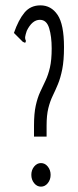

<svg xmlns="http://www.w3.org/2000/svg" viewBox="-20 -685 290 717"><path d="M107 -216Q107 -261 113.5 -290.5Q120 -320 130 -341.5Q140 -363 150 -384Q160 -405 166.5 -433Q173 -461 173 -504Q173 -549 163.5 -580Q154 -611 129 -611Q100 -611 80 -570Q75 -555 74 -547.5Q73 -540 77 -532L74 -525L65 -529L32 -562Q49 -611 71.5 -638Q94 -665 131 -665Q171 -665 195 -629.5Q219 -594 219 -509Q219 -459 212.5 -426.5Q206 -394 196.5 -371Q187 -348 177 -327.5Q167 -307 160.5 -281Q154 -255 154 -216V-175H107ZM133 12Q118 12 107.5 -1Q97 -14 97 -32Q97 -50 107.5 -63Q118 -76 133 -76Q148 -76 158.5 -63Q169 -50 169 -32Q169 -14 158.5 -1Q148 12 133 12Z"/></svg>

Font: Inconsolata UltraCondensed
Style: Regular
Weight: 400
Width: 1
Monospace: yes
Designer: Raph Levien, Cyreal, Brenton Simpson
Foundry: Raph Levien, Cyreal, Google
Version: Version 3.000; ttfautohint (v1.8.2.53-6de2)